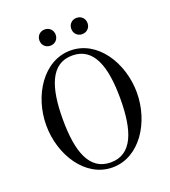

<svg xmlns="http://www.w3.org/2000/svg" viewBox="-162 -1020 1024 1155"><g transform="rotate(-20 350.0 -442.0)"><path d="M410 -850C410 -820 432 -798 462 -798C492 -798 514 -820 514 -850C514 -880 492 -902 462 -902C432 -902 410 -880 410 -850ZM206 -850C206 -820 228 -798 258 -798C288 -798 310 -820 310 -850C310 -880 288 -902 258 -902C228 -902 206 -880 206 -850ZM176 -356C176 -560 222 -698 360 -698C498 -698 544 -560 544 -356C544 -152 498 -14 360 -14C222 -14 176 -152 176 -356ZM70 -356C70 -167 186 18 360 18C534 18 650 -167 650 -356C650 -545 534 -730 360 -730C186 -730 70 -545 70 -356Z"/></g></svg>

Font: Old Standard
Style: Regular
Weight: 400
Designer: Alexey Kryukov <alexios@thessalonica.org.ru>
Version: Version 2.0